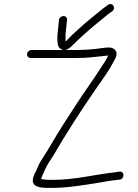

<svg xmlns="http://www.w3.org/2000/svg" viewBox="-20 -848 670 933"><path d="M266.7 -751 260.1 -688C259.1 -678.7 258.7 -671 258.7 -665C258.9 -657 258.9 -657 259 -649L261.1 -631C263.8 -618.3 271.6 -610 284.5 -606C285.9 -606 286.8 -605.7 287.4 -605H133.4C122.9 -605 112.5 -596.6 111.4 -586C110.3 -575.4 118.8 -566 129.3 -566H333.3C350.7 -566 368 -566.3 385.4 -567C428.5 -568.6 464.5 -574.8 503.6 -578C503.7 -578.7 504.3 -578.7 505.6 -578C497.1 -558.7 487 -543.9 470.4 -519C456.8 -497.7 437.5 -468.7 412.3 -432C367 -367.7 327.4 -305.1 287.5 -243C250.6 -186.7 218 -125.3 183.8 -74C171.1 -54.8 164.1 -39.1 156 -19C147 -1.8 131.5 27.7 143.7 45.5C157.9 66.2 195.4 65 232.2 65C308.5 65 381.8 52.1 450.2 41.5C483.9 36.3 510.6 30.3 542.2 27L561.4 25C586.3 21.5 585.8 -17.1 560.5 -14L541.2 -11C440.6 -0.5 346.5 26 236.3 26C213.9 26 196.2 25.8 179.7 22C185.3 3.8 193.6 -11 201 -29C211.1 -50.4 225.9 -71 239.7 -93C304.4 -203.9 369.4 -304.6 443.2 -412C483.8 -470.5 509.7 -504.3 536.3 -556C549.3 -578.7 549.8 -595.7 537.6 -607C521.7 -622 500.3 -616.9 472.4 -614C431.8 -607.4 385.2 -605 337.4 -605H297.4C307 -607 316.9 -613 327.3 -623L356.2 -651C365.9 -660.3 375.5 -669.3 385.1 -678C406.2 -695.8 432.3 -720.5 455.4 -738C475.7 -753.4 494.4 -771.1 513.3 -785L525.1 -793C545.6 -808.7 527.3 -839.3 504.4 -824L493.5 -816C484.9 -810 475.5 -802.7 465.2 -794C443.2 -775.4 417.4 -756 394.1 -736C382.3 -724.7 371.2 -714.7 361 -706C345.5 -692 345.5 -692 330.1 -678C320.4 -668 311 -658.3 302 -649C300.6 -648.3 299.6 -647.7 298.8 -647C298.5 -650.3 298.4 -653 298.7 -655C298.4 -662 298.4 -662 298.1 -669C297.9 -673.7 298.3 -680 299.1 -688L305.7 -751C306.8 -761.6 299.3 -770 288.7 -770C278.1 -770 267.8 -761.6 266.7 -751Z"/></svg>

Font: Just Breathe
Style: Obl2
Weight: 400
Foundry: Cannot Into Space Fonts
Version: Version 0.72